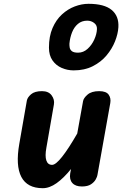

<svg xmlns="http://www.w3.org/2000/svg" viewBox="-20 -979 642 1008"><path d="M204.5 9Q123 9 92 -50.2Q61 -109.5 81.5 -225L121 -451Q124 -467.5 143 -484Q162 -500.5 200.5 -500.5Q235 -500.5 251.2 -478.2Q267.5 -456 263 -430.5L223.5 -203.5Q215.5 -160 223.2 -136.8Q231 -113.5 253.5 -113.5Q272.5 -113.5 306 -155.8Q339.5 -198 385.5 -278L416 -447.5Q418.5 -464 439.5 -482.2Q460.5 -500.5 500.5 -500.5Q537.5 -500.5 550.5 -482Q563.5 -463.5 559 -438L491.5 -60Q490.5 -52 482.8 -37.5Q475 -23 457.8 -11.5Q440.5 0 410 0Q376 0 359.8 -18.2Q343.5 -36.5 348.5 -68.5L353 -92Q314.5 -44 277.2 -17.5Q240 9 204.5 9ZM367 -609.5Q333.5 -609.5 303.8 -622.5Q274 -635.5 255.5 -662Q237 -688.5 237 -729Q237 -788.5 255.8 -831.8Q274.5 -875 305.2 -903.2Q336 -931.5 372.5 -945.2Q409 -959 444.5 -959Q527.5 -959 566.2 -926.8Q605 -894.5 601.5 -836Q599.5 -801.5 584 -762.2Q568.5 -723 539.5 -688.2Q510.5 -653.5 467.2 -631.5Q424 -609.5 367 -609.5ZM390 -702.5Q417.5 -702.5 439.5 -722.2Q461.5 -742 474.8 -771Q488 -800 489 -826.5Q490 -846.5 474.2 -858.5Q458.5 -870.5 438 -870.5Q409 -870.5 389 -853.5Q369 -836.5 358.2 -809Q347.5 -781.5 344.5 -750.5Q344 -741 345.8 -729.8Q347.5 -718.5 357.2 -710.5Q367 -702.5 390 -702.5Z"/></svg>

Font: Edu VIC WA NT Hand Pre
Style: Regular
Weight: 400
Designer: Tina and Corey Anderson, Eben Sorkin, Mirko Velimirovic
Foundry: Google for Education
Version: Version 1.000